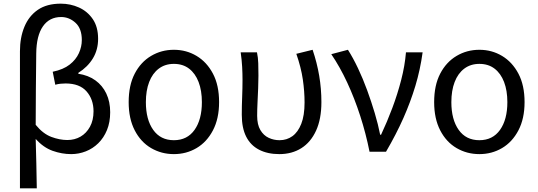

<svg xmlns="http://www.w3.org/2000/svg" viewBox="-20 -829 2937 1049"><path d="M89 200V-549Q89 -624 113.5 -683Q138 -742 187 -775.5Q236 -809 312 -809Q365 -809 411.5 -788Q458 -767 487 -724.5Q516 -682 516 -617Q516 -557 487.5 -510Q459 -463 408 -431V-426Q462 -418 501 -390Q540 -362 561 -317.5Q582 -273 582 -216Q582 -161 564.5 -118.5Q547 -76 517 -46.5Q487 -17 448.5 -2Q410 13 369 13Q318 13 267.5 -5Q217 -23 175 -70Q177 -1 178.5 65Q180 131 181 200ZM348 -64Q388 -64 420 -82.5Q452 -101 471.5 -136.5Q491 -172 491 -221Q491 -286 453 -329.5Q415 -373 338 -373Q324 -373 310 -371.5Q296 -370 282 -366L268 -437Q326 -449 360.5 -476Q395 -503 411 -538.5Q427 -574 427 -610Q427 -673 392.5 -704.5Q358 -736 314 -736Q250 -736 214.5 -685Q179 -634 178 -537Q177 -439 176 -342.5Q175 -246 175 -147Q215 -98 260.5 -81Q306 -64 348 -64Z M930 13Q862 13 805.5 -20Q749 -53 716 -117Q683 -181 683 -271Q683 -363 716 -426.5Q749 -490 805.5 -523.5Q862 -557 930 -557Q998 -557 1054 -523.5Q1110 -490 1143.5 -426.5Q1177 -363 1177 -271Q1177 -181 1143.5 -117Q1110 -53 1054 -20Q998 13 930 13ZM930 -63Q1003 -63 1043 -119.5Q1083 -176 1083 -271Q1083 -334 1065 -381Q1047 -428 1013 -454Q979 -480 930 -480Q882 -480 847.5 -454Q813 -428 795 -381Q777 -334 777 -271Q777 -176 817 -119.5Q857 -63 930 -63Z M1506 13Q1442 13 1395.5 -11Q1349 -35 1325 -82.5Q1301 -130 1301 -202Q1301 -250 1303 -298.5Q1305 -347 1305 -394Q1305 -427 1303 -464Q1301 -501 1295 -543H1384Q1390 -515 1391 -483.5Q1392 -452 1392 -416Q1392 -386 1390.5 -347.5Q1389 -309 1387 -269.5Q1385 -230 1385 -196Q1385 -148 1402.5 -118.5Q1420 -89 1448 -76Q1476 -63 1507 -63Q1547 -63 1577.5 -85Q1608 -107 1626 -152.5Q1644 -198 1644 -269Q1644 -330 1634.5 -395Q1625 -460 1599 -535L1688 -557Q1712 -486 1724 -415Q1736 -344 1736 -271Q1736 -179 1707 -115.5Q1678 -52 1626.5 -19.5Q1575 13 1506 13Z M1999 0Q1979 -100 1948 -196Q1917 -292 1877 -378Q1837 -464 1790 -533L1881 -557Q1909 -513 1936 -456Q1963 -399 1986 -336Q2009 -273 2027.5 -211Q2046 -149 2057 -93H2062Q2095 -163 2123.5 -239Q2152 -315 2172 -392.5Q2192 -470 2198 -543H2289Q2276 -448 2249.5 -360Q2223 -272 2184 -184Q2145 -96 2089 0Z M2599 13Q2531 13 2474.5 -20Q2418 -53 2385 -117Q2352 -181 2352 -271Q2352 -363 2385 -426.5Q2418 -490 2474.5 -523.5Q2531 -557 2599 -557Q2667 -557 2723 -523.5Q2779 -490 2812.5 -426.5Q2846 -363 2846 -271Q2846 -181 2812.5 -117Q2779 -53 2723 -20Q2667 13 2599 13ZM2599 -63Q2672 -63 2712 -119.5Q2752 -176 2752 -271Q2752 -334 2734 -381Q2716 -428 2682 -454Q2648 -480 2599 -480Q2551 -480 2516.5 -454Q2482 -428 2464 -381Q2446 -334 2446 -271Q2446 -176 2486 -119.5Q2526 -63 2599 -63Z"/></svg>

Font: Farlight84_Sys_V01
Style: Regular
Weight: 400
Designer: Ryoko NISHIZUKA  (kana, bopomofo & ideographs); Paul D. Hunt (Latin, Greek & Cyrillic); Sandoll Communications , Soo-you
Foundry: Adobe
Version: Version 2.004;October 29, 2024;FontCreator 14.0.0.2814 64-bi